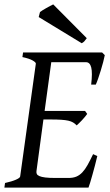

<svg xmlns="http://www.w3.org/2000/svg" viewBox="-20 -854 502 874"><path d="M422.9 -143.6Q418 -122.6 412.1 -100.1Q406.2 -77.6 400.6 -57.9Q395 -38.1 390.4 -22.7Q385.7 -7.3 382.8 0H0L2.9 -21Q33.7 -27.8 52.2 -35.9Q70.8 -43.9 71.8 -50.8L143.1 -564Q144 -569.8 128.9 -578.6Q113.8 -587.4 82 -594.2L85 -615.2H444.8L457 -603Q454.6 -590.3 449.7 -571.5Q444.8 -552.7 438.7 -533Q432.6 -513.2 426.5 -495.6Q420.4 -478 416 -468.8H395Q401.4 -522.9 395.3 -546.9Q389.2 -570.8 372.1 -570.8H213.4L183.1 -349.1H367.2L377 -335.4Q372.1 -328.6 366 -321.3Q359.9 -314 353.3 -306.9Q346.7 -299.8 340.3 -293.7Q334 -287.6 329.1 -283.2Q321.3 -291.5 312.5 -296.6Q303.7 -301.8 290.8 -304.7Q277.8 -307.6 259 -308.8Q240.2 -310.1 212.9 -310.1H177.7L146 -75.2Q145 -67.9 147.5 -62.3Q149.9 -56.6 159.2 -52.5Q168.5 -48.3 186 -46.1Q203.6 -43.9 232.9 -43.9H292Q312.5 -43.9 327.4 -50Q342.3 -56.2 354.7 -69.3Q367.2 -82.5 378.7 -103Q390.1 -123.5 403.8 -152.3ZM375 -680.2Q368.2 -670.4 364 -666Q359.9 -661.6 352.1 -657.2L156.2 -776.4L162.1 -799.3Q166.5 -802.7 174.3 -807.6Q182.1 -812.5 190.9 -817.4Q199.7 -822.3 208 -826.7Q216.3 -831.1 222.2 -834Z"/></svg>

Font: Gentium Plus
Style: Italic
Weight: 400
Italic angle: -8°
Designer: J. Victor Gaultney, Annie Olsen, Iska Routamaa
Foundry: SIL International
Version: Version 1.510